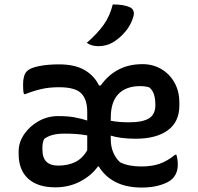

<svg xmlns="http://www.w3.org/2000/svg" viewBox="-20 -834 890 865"><path d="M246 -544Q316 -544 360 -519Q404 -494 426 -449H434Q466 -495 513 -520Q560 -545 622 -545Q669 -545 706.5 -523Q744 -501 766 -462Q788 -423 788 -372V-358Q788 -285 736 -247Q684 -209 591 -209Q554 -209 526 -213Q498 -217 479 -223V-207Q479 -173 490.5 -146.5Q502 -120 521 -103Q559 -84 616 -84Q665 -84 700 -96.5Q735 -109 769 -137H775Q777 -129 779 -118Q781 -107 781 -92Q781 -53 756 -28Q740 -12 703 -0.5Q666 11 619 11Q550 11 501.5 -13.5Q453 -38 425 -84H421Q392 -43 341.5 -16.5Q291 10 229 10Q150 10 107 -29Q64 -68 64 -141V-152Q64 -193 89 -229.5Q114 -266 154.5 -288.5Q195 -311 242 -311Q287 -311 318 -305Q349 -299 373 -291V-330Q373 -386 346 -413.5Q319 -441 246 -441Q202 -441 167 -433Q132 -425 94 -410H88Q85 -419 84.5 -431Q84 -443 84 -456Q84 -473 88 -488.5Q92 -504 102 -514Q116 -528 155 -536Q194 -544 246 -544ZM479 -303V-290Q514 -283 561 -283Q623 -283 651.5 -301Q680 -319 680 -360Q680 -388 674 -407.5Q668 -427 653 -440Q635 -446 611 -446Q548 -446 513.5 -410.5Q479 -375 479 -303ZM241 -88H244Q285 -88 318 -103.5Q351 -119 373 -157V-224Q345 -229 320.5 -230.5Q296 -232 269 -232Q210 -232 179 -208Q171 -192 171 -168V-162Q171 -123 189 -105.5Q207 -88 241 -88ZM488 -814Q539 -814 566 -801Q578 -795 581.5 -783.5Q585 -772 581 -760Q571 -723 546 -693Q521 -663 490 -644Q461 -626 423 -626Q409 -626 395.5 -629.5Q382 -633 371 -641Q418 -682 446.5 -721.5Q475 -761 488 -814Z"/></svg>

Font: Recursive Sn Csl St Med
Style: Regular
Weight: 500
Version: Version 1.079;hotconv 1.0.112;makeotfexe 2.5.65598; ttfautoh